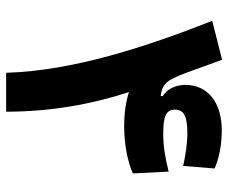

<svg xmlns="http://www.w3.org/2000/svg" viewBox="-79 -665 744 626"><g transform="rotate(90 293.0 -352.0)"><path d="M217.3 0H344.2C344.2 -146 319.3 -280.8 280.3 -400.4C312 -390.1 349.6 -384.8 393.1 -384.8C442.4 -384.8 502.9 -394 545.4 -413.1L539.6 -529.8C495.6 -519 459 -512.2 416 -512.2C361.3 -512.2 337.4 -520.5 337.4 -550.3C337.4 -583 365.7 -590.8 415.5 -590.8C449.7 -590.8 488.8 -584.5 521 -577.1L529.3 -679.7C498.5 -693.4 454.6 -703.1 405.3 -703.1C315.4 -703.1 256.8 -658.7 256.8 -584C256.8 -552.2 271.5 -522.9 293.5 -510.7L293 -503.9C264.2 -507.3 250 -517.6 239.3 -537.6C219.7 -573.2 205.1 -624 174.8 -704.1L47.9 -671.9C130.4 -462.4 210.9 -221.2 217.3 0Z"/></g></svg>

Font: CaskaydiaCove Nerd Font
Style: Bold
Weight: 700
Designer: Aaron Bell
Foundry: Saja Typeworks
Version: Version 2111.1;Nerd Fonts 2.3.0